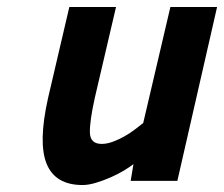

<svg xmlns="http://www.w3.org/2000/svg" viewBox="-20 -519 643 551"><path d="M603 -499 489 0H355L363 -48Q353 -40 335.5 -29.5Q318 -19 297.5 -10Q277 -1 255.5 5.5Q234 12 217 12Q139 12 114 -48.5Q89 -109 118 -238L179 -499H313L252 -238Q237 -170 238 -138Q239 -106 272 -106Q287 -106 304.5 -112.5Q322 -119 338.5 -128.5Q355 -138 368.5 -148.5Q382 -159 391 -166L469 -499Z"/></svg>

Font: Panefresco 999wt
Style: Italic
Weight: 900
Version: Version 1.001